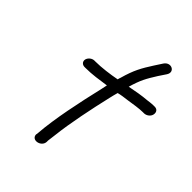

<svg xmlns="http://www.w3.org/2000/svg" viewBox="-225 -838 1032 1032"><g transform="rotate(45 290.5 -322.0)"><path d="M158 -451H151C132 -451 115 -436 111 -420C107 -402 120 -389 137 -389H145C195 -389 243 -397 292 -404L285 -371C253 -234 220 -80 211 39L210 49L209 50C209 93 276 81 278 39V29C278 25 281 7 284 -18C295 -118 323 -254 350 -369C354 -385 357 -400 362 -416C381 -421 404 -424 428 -427C459 -432 504 -439 530 -439H539C556 -439 576 -452 580 -471C584 -489 575 -505 555 -505H546C529 -505 503 -501 503 -501C464 -498 419 -490 380 -482C400 -551 415 -577 450 -633L478 -675C503 -714 449 -741 423 -701L395 -658C358 -600 337 -564 315 -485C313 -480 311 -474 310 -468C264 -459 203 -451 158 -451Z"/></g></svg>

Font: Stray Cat
Style: ExBdObl
Weight: 800
Version: Version 1.0